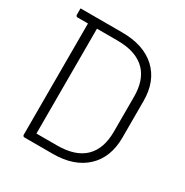

<svg xmlns="http://www.w3.org/2000/svg" viewBox="-162 -830 924 961"><g transform="rotate(30 300.0 -350.0)"><path d="M535 -245Q535 -130 465.5 -65Q396 0 274 0H111Q100 0 100 -11V-653H41Q30 -653 30 -664V-700H270Q395 -700 465 -635.5Q535 -571 535 -455ZM152 -47H271Q377 -47 430 -98.5Q483 -150 483 -249V-451Q483 -546 434 -597Q408 -624 367.5 -638.5Q327 -653 268 -653H152Z"/></g></svg>

Font: Recursive Mn Lnr St Lt
Style: Regular
Weight: 300
Monospace: yes
Version: Version 1.079;hotconv 1.0.112;makeotfexe 2.5.65598; ttfautoh